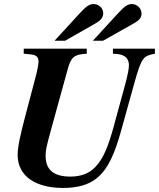

<svg xmlns="http://www.w3.org/2000/svg" viewBox="-20 -909 784 947"><path d="M642 -497C679 -631 689 -633 744 -644V-669H537V-644C594 -644 616 -623 616 -587C616 -570 609 -535 597 -491L540 -282C517 -199 493 -129 450 -85C421 -55 382 -38 327 -38C251 -38 205 -67 205 -139C205 -167 207 -180 233 -274L314 -568C330 -627 346 -641 408 -644V-669H97V-644L129 -641C161 -638 170 -627 170 -605C170 -593 165 -564 155 -527L104 -334C81 -246 67 -185 67 -145C67 -38 159 18 290 18C364 18 417 2 456 -29C515 -76 547 -156 577 -263ZM301 -708 450 -793C480 -810 489 -825 489 -844C489 -870 467 -889 441 -889C423 -889 406 -880 371 -841L249 -708ZM488 -708 639 -793C669 -810 678 -823 678 -842C678 -868 656 -889 630 -889C612 -889 595 -880 560 -841L438 -708Z"/></svg>

Font: STIXGeneral
Style: Bold Italic
Weight: 700
Italic angle: -16.33°
Designer: MicroPress Inc., with final additions and corrections provided by Coen Hoffman, Elsevier (retired)
Version: Version 1.1.0